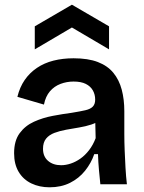

<svg xmlns="http://www.w3.org/2000/svg" viewBox="-20 -784 612 817"><path d="M191 13Q148 13 113.5 -3.5Q79 -20 59.5 -52.5Q40 -85 40 -132Q40 -185 63.5 -217Q87 -249 124.5 -266Q162 -283 204.5 -291Q247 -299 285 -304Q322 -310 343.5 -315Q365 -320 375 -330.5Q385 -341 385 -360Q385 -382 375 -399.5Q365 -417 345 -427Q325 -437 293 -437Q264 -437 237.5 -427Q211 -417 192.5 -395.5Q174 -374 167 -339L54 -372Q64 -413 85 -443.5Q106 -474 137 -495Q168 -516 207.5 -526Q247 -536 293 -536Q355 -536 396.5 -520Q438 -504 462.5 -474Q487 -444 498 -402.5Q509 -361 509 -311V-214Q509 -180 510.5 -143.5Q512 -107 514 -70.5Q516 -34 520 0H407Q404 -29 401 -61.5Q398 -94 397 -128H381Q368 -90 342 -57.5Q316 -25 278 -6Q240 13 191 13ZM240 -81Q260 -81 281 -88Q302 -95 322 -109Q342 -123 359 -145Q376 -167 387 -196L385 -280L410 -276Q393 -262 368.5 -254Q344 -246 316.5 -241.5Q289 -237 261.5 -232Q234 -227 211.5 -218.5Q189 -210 176 -194Q163 -178 163 -151Q163 -118 184.5 -99.5Q206 -81 240 -81ZM128 -574V-672L286 -764L444 -672V-574L286 -667Z"/></svg>

Font: Bricolage Grotesque 48pt Condensed ExtraBold SemiBold
Style: Regular
Weight: 600
Version: Version 1.000;gftools[0.9.30]